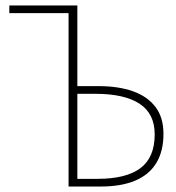

<svg xmlns="http://www.w3.org/2000/svg" viewBox="-20 -680 640 700"><path d="M230 0V-632H14V-660H262V-366H340Q411 -366 464 -347.5Q517 -329 546.5 -290.5Q576 -252 576 -192Q576 -129 550 -86Q524 -43 473 -21.5Q422 0 348 0ZM262 -28H336Q440 -28 492 -67Q544 -106 544 -190Q544 -266 488.5 -302Q433 -338 328 -338H262Z"/></svg>

Font: Source Code Pro ExtraLight
Style: Regular
Weight: 200
Monospace: yes
Designer: Paul D. Hunt, Teo Tuominen
Foundry: Adobe
Version: Version 1.026;hotconv 1.1.0;makeotfexe 2.6.0